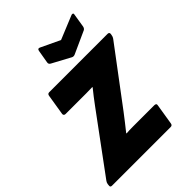

<svg xmlns="http://www.w3.org/2000/svg" viewBox="-265 -1012 1138 1138"><g transform="rotate(-45 304.0 -443.0)"><path d="M-5 0Q-20 0 -17 -15L-16 -25Q-14 -36 -8 -44L258 -405Q275 -428 291.5 -449.5Q308 -471 326 -493V-496Q301 -495 275 -495Q249 -495 222 -495H101Q94 -495 90 -499Q86 -503 87 -510L108 -640Q110 -655 124 -655H613Q628 -655 626 -640L624 -630Q623 -621 616 -611L354 -262Q335 -237 315 -211.5Q295 -186 275 -161V-158Q301 -160 327 -160Q353 -160 381 -160H510Q517 -160 521.5 -156.5Q526 -153 524 -145L503 -15Q501 0 487 0ZM538 -884Q546 -888 551.5 -885.5Q557 -883 555 -875L541 -788Q538 -775 529 -770L388 -706Q376 -701 366 -706L251 -768Q237 -775 240 -789L254 -871Q257 -888 272 -881L392 -824Z"/></g></svg>

Font: Sofia Sans ExtraBlack
Style: Italic
Weight: 1000
Italic angle: -9°
Designer: Botio Nikoltchev, Ani Petrova
Foundry: lettersoup
Version: Version 4.100; ttfautohint (v1.8.4.7-5d5b)